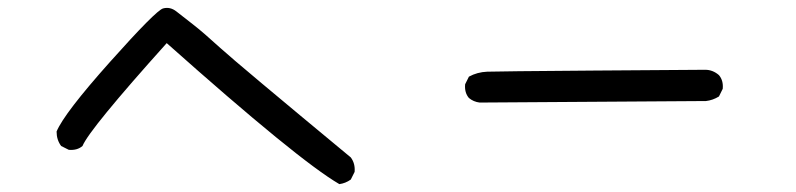

<svg xmlns="http://www.w3.org/2000/svg" viewBox="-20 -588 2040 492"><path d="M849.6 -116.2Q745.1 -176.8 407.2 -477.5Q209 -256.8 191.4 -213.9Q177.7 -202.1 156.2 -204.1L136.7 -213.9Q125 -229.5 125 -251Q144.5 -297.9 262.2 -429.7Q379.9 -561.5 397.9 -566.4Q416 -571.3 432.1 -558.6Q448.2 -545.9 474.6 -525.4Q501 -504.9 544.9 -464.8Q588.9 -424.8 878.9 -184.6Q890.6 -168.9 888.7 -147.5L878.9 -127.9Q865.2 -118.2 849.6 -116.2Z M1209 -325.2Q1193.4 -327.1 1181.6 -336.9Q1169.9 -350.6 1171.9 -372.1L1181.6 -391.6Q1203.1 -403.3 1228.5 -404.3Q1253.9 -405.3 1503.9 -407.2Q1753.9 -409.2 1787.1 -409.2Q1806.6 -409.2 1822.3 -395.5Q1834 -381.8 1832 -360.4L1822.3 -340.8Q1806.6 -331.1 1789.1 -329.1Z"/></svg>

Font: JasonHandwriting2
Style: Regular
Weight: 400
Version: Version 1.05.10